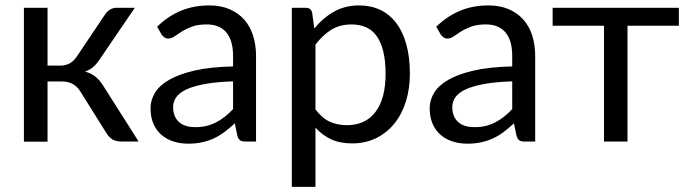

<svg xmlns="http://www.w3.org/2000/svg" viewBox="-20 -536 2604 727"><path d="M378 -481.5Q385 -492.5 396.5 -499.5Q408 -506.5 421 -506.5H490.5L359 -313.5Q347 -295 334 -283.2Q321 -271.5 302 -265Q326 -258.5 342.5 -244.8Q359 -231 372 -209.5L505 0H443Q419 0 406 -8Q393 -16 383.5 -31L285 -188.5Q261.5 -227.5 214.5 -227.5H160V0.5H70.5V-506.5H160V-287.5H208Q248 -287.5 270.5 -321.5Z M862.5 -228Q801 -226 757.8 -218.2Q714.5 -210.5 687.2 -198Q660 -185.5 647.8 -168.5Q635.5 -151.5 635.5 -130.5Q635.5 -110.5 642 -96Q648.5 -81.5 659.8 -72.2Q671 -63 686.2 -58.8Q701.5 -54.5 719 -54.5Q742.5 -54.5 762 -59.2Q781.5 -64 798.8 -73Q816 -82 831.8 -94.5Q847.5 -107 862.5 -123ZM575 -435Q617 -475.5 665.5 -495.5Q714 -515.5 773 -515.5Q815.5 -515.5 848.5 -501.5Q881.5 -487.5 904 -462.5Q926.5 -437.5 938 -402Q949.5 -366.5 949.5 -324V0H910Q897 0 890 -4.2Q883 -8.5 879 -21L869 -69Q849 -50.5 830 -36.2Q811 -22 790 -12.2Q769 -2.5 745.2 2.8Q721.5 8 692.5 8Q663 8 637 -0.2Q611 -8.5 591.8 -25Q572.5 -41.5 561.2 -66.8Q550 -92 550 -126.5Q550 -156.5 566.5 -184.2Q583 -212 620 -233.5Q657 -255 716.5 -268.8Q776 -282.5 862.5 -284.5V-324Q862.5 -383 837 -413.2Q811.5 -443.5 762.5 -443.5Q729.5 -443.5 707.2 -435.2Q685 -427 668.8 -416.8Q652.5 -406.5 640.8 -398.2Q629 -390 617.5 -390Q608.5 -390 602 -394.8Q595.5 -399.5 591 -406.5Z M1174.5 -122Q1199 -89 1228 -75.5Q1257 -62 1293 -62Q1364 -62 1402 -112.5Q1440 -163 1440 -256.5Q1440 -306 1431.2 -341.5Q1422.5 -377 1406 -399.8Q1389.5 -422.5 1365.5 -433Q1341.5 -443.5 1311 -443.5Q1267.5 -443.5 1234.8 -423.5Q1202 -403.5 1174.5 -367ZM1170 -428Q1202 -467.5 1244 -491.5Q1286 -515.5 1340 -515.5Q1384 -515.5 1419.5 -498.8Q1455 -482 1480 -449.2Q1505 -416.5 1518.5 -368Q1532 -319.5 1532 -256.5Q1532 -200.5 1517 -152.2Q1502 -104 1473.8 -68.8Q1445.5 -33.5 1404.8 -13.2Q1364 7 1313 7Q1266.5 7 1233.2 -8.8Q1200 -24.5 1174.5 -52.5V171.5H1085V-506.5H1138.5Q1157.5 -506.5 1162 -488Z M1919.5 -228Q1858 -226 1814.8 -218.2Q1771.5 -210.5 1744.2 -198Q1717 -185.5 1704.8 -168.5Q1692.5 -151.5 1692.5 -130.5Q1692.5 -110.5 1699 -96Q1705.5 -81.5 1716.8 -72.2Q1728 -63 1743.2 -58.8Q1758.5 -54.5 1776 -54.5Q1799.5 -54.5 1819 -59.2Q1838.5 -64 1855.8 -73Q1873 -82 1888.8 -94.5Q1904.5 -107 1919.5 -123ZM1632 -435Q1674 -475.5 1722.5 -495.5Q1771 -515.5 1830 -515.5Q1872.5 -515.5 1905.5 -501.5Q1938.5 -487.5 1961 -462.5Q1983.5 -437.5 1995 -402Q2006.5 -366.5 2006.5 -324V0H1967Q1954 0 1947 -4.2Q1940 -8.5 1936 -21L1926 -69Q1906 -50.5 1887 -36.2Q1868 -22 1847 -12.2Q1826 -2.5 1802.2 2.8Q1778.5 8 1749.5 8Q1720 8 1694 -0.2Q1668 -8.5 1648.8 -25Q1629.5 -41.5 1618.2 -66.8Q1607 -92 1607 -126.5Q1607 -156.5 1623.5 -184.2Q1640 -212 1677 -233.5Q1714 -255 1773.5 -268.8Q1833 -282.5 1919.5 -284.5V-324Q1919.5 -383 1894 -413.2Q1868.5 -443.5 1819.5 -443.5Q1786.5 -443.5 1764.2 -435.2Q1742 -427 1725.8 -416.8Q1709.5 -406.5 1697.8 -398.2Q1686 -390 1674.5 -390Q1665.5 -390 1659 -394.8Q1652.5 -399.5 1648 -406.5Z M2550.5 -438.5H2356V0H2267V-438.5H2072.5V-506.5H2550.5Z"/></svg>

Font: Lato 2
Style: Regular
Weight: 400
Designer: Lukasz Dziedzic with Adam Twardoch and Botio Nikoltchev
Foundry: tyPoland Lukasz Dziedzic
Version: Version 2.015; 2015-08-06; http://www.latofonts.com/